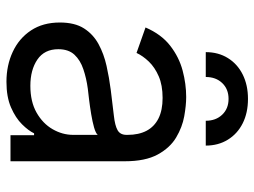

<svg xmlns="http://www.w3.org/2000/svg" viewBox="-118 -669 800 604"><g transform="rotate(90 282.0 -367.0)"><path d="M237.3 12.7Q185.5 12.7 143.1 -7.1Q100.6 -26.9 75.7 -64.5Q50.8 -102.1 50.8 -155.3Q50.8 -202.1 69.3 -231.2Q87.9 -260.3 118.9 -277.1Q149.9 -293.9 187.3 -302.2Q224.6 -310.5 262.7 -315.4Q312.5 -321.8 343.8 -325.2Q375 -328.6 389.6 -336.9Q404.3 -345.2 404.3 -365.2V-368.2Q404.3 -403.3 391.4 -428Q378.4 -452.6 352.5 -465.6Q326.7 -478.5 288.1 -478.5Q248 -478.5 220 -466.3Q191.9 -454.1 173.8 -435.3Q155.8 -416.5 146.5 -396.5L66.4 -424.8Q87.9 -474.6 123.8 -502.4Q159.7 -530.3 201.9 -541.5Q244.1 -552.7 285.2 -552.7Q311.5 -552.7 345.7 -546.6Q379.9 -540.5 412.4 -521.2Q444.8 -502 466.1 -463.1Q487.3 -424.3 487.3 -359.4V0H405.3V-74.2H399.4Q391.1 -56.6 371.1 -36.4Q351.1 -16.1 318.1 -1.7Q285.2 12.7 237.3 12.7ZM250 -62.5Q299.8 -62.5 334.2 -82Q368.7 -101.6 386.5 -132.6Q404.3 -163.6 404.3 -197.3V-274.4Q398.9 -268.1 380.9 -262.9Q362.8 -257.8 339.4 -253.9Q315.9 -250 293.9 -247.3Q272 -244.6 258.8 -243.2Q226.1 -238.8 197.8 -229.2Q169.4 -219.7 152.1 -201.2Q134.8 -182.6 134.8 -150.4Q134.8 -106.9 167.2 -84.7Q199.7 -62.5 250 -62.5ZM144 -614.3Q144 -653.8 162.6 -683.8Q181.2 -713.9 214.4 -730.5Q247.6 -747.1 291 -747.1Q335 -747.1 367.9 -730.5Q400.9 -713.9 419.4 -683.8Q438 -653.8 438 -614.3H359.9Q359.9 -646 340.8 -666Q321.8 -686 291 -686Q260.3 -686 241.2 -666Q222.2 -646 222.2 -614.3Z"/></g></svg>

Font: GitLab Sans
Style: Regular
Weight: 400
Designer: Rasmus Andersson
Foundry: Modifications by GitLab B.V., manufactured by rsms
Version: Version 4.000;git-c8fb6b7